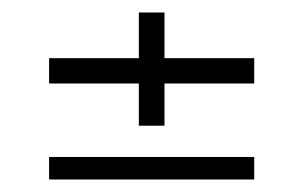

<svg xmlns="http://www.w3.org/2000/svg" viewBox="-20 -508 485 307"><path d="M202 -307V-374.5H58.5V-415H202V-488H243V-415H386.5V-374.5H243V-307ZM58.5 -221V-257H386.5V-221Z"/></svg>

Font: Big Shoulders Stencil Text Thin ExtraLight
Style: Regular
Weight: 250
Version: Version 2.001